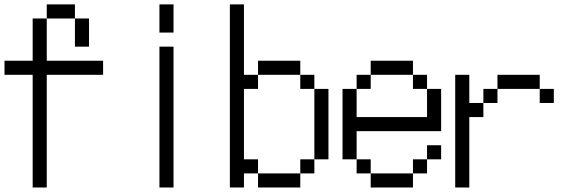

<svg xmlns="http://www.w3.org/2000/svg" viewBox="-20 -832 2540 852"><path d="M125 -500H0V-562.5H125V-750H187.5V-562.5H437.5V-500H187.5V0H125ZM312.5 -750H375V-625H312.5ZM187.5 -812.5H312.5V-750H187.5Z M687.5 -625H750V0H687.5ZM687.5 -812.5H750V-687.5H687.5Z M1000 -812.5H1062.5V-500H1125V-437.5H1062.5V-125H1125V-62.5H1062.5V0H1000ZM1125 -62.5H1312.5V0H1125ZM1312.5 -125H1375V-62.5H1312.5ZM1375 -437.5H1437.5V-125H1375ZM1312.5 -500H1375V-437.5H1312.5V-500H1125V-562.5H1312.5Z M1625 -62.5H1812.5V0H1625V-62.5H1562.5V-125H1625ZM1812.5 -125H1875V-62.5H1812.5ZM1500 -437.5H1562.5V-312.5H1875V-437.5H1937.5V-250H1562.5V-125H1500ZM1875 -187.5H1937.5V-125H1875ZM1562.5 -500H1625V-437.5H1562.5ZM1812.5 -500H1875V-437.5H1812.5V-500H1625V-562.5H1812.5Z M2000 -500H2062.5V-375H2125V-312.5H2062.5V0H2000ZM2125 -437.5H2187.5V-375H2125ZM2375 -437.5H2437.5V-375H2375V-437.5H2187.5V-500H2375Z"/></svg>

Font: HE실루아
Style: regular
Weight: 500
Monospace: yes
Designer: Taeyun An (WindowsTiger)
Version: v1